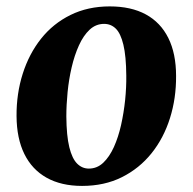

<svg xmlns="http://www.w3.org/2000/svg" viewBox="-20 -582 617 615"><path d="M331.5 -561.5Q400 -561.5 447.2 -535.8Q494.5 -510 519.2 -460.2Q544 -410.5 544 -338.5Q544.5 -267.5 524.5 -203.8Q504.5 -140 465.5 -91.2Q426.5 -42.5 370.5 -14.5Q314.5 13.5 243 13.5Q176 13.5 129.2 -12.8Q82.5 -39 58 -88.8Q33.5 -138.5 33 -210Q32.5 -282 52.8 -345.8Q73 -409.5 111.5 -458Q150 -506.5 205.8 -534Q261.5 -561.5 331.5 -561.5ZM313.5 -505.5Q287 -505.5 267 -486.8Q247 -468 232.8 -436.5Q218.5 -405 209.5 -366.2Q200.5 -327.5 196.5 -286.8Q192.5 -246 192.5 -209Q193 -147 202 -110.5Q211 -74 227 -58Q243 -42 264.5 -42Q291 -42 310.8 -60.8Q330.5 -79.5 344.8 -111Q359 -142.5 367.8 -181.5Q376.5 -220.5 380.8 -261.5Q385 -302.5 384.5 -340Q384 -402.5 375.2 -438.8Q366.5 -475 351 -490.2Q335.5 -505.5 313.5 -505.5Z"/></svg>

Font: Merriweather 36pt ExtraBold
Style: Italic
Weight: 800
Italic angle: -7.8°
Version: Version 2.101